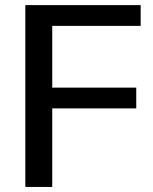

<svg xmlns="http://www.w3.org/2000/svg" viewBox="-20 -739 606 759"><path d="M80.1 -718.8H536.1V-636.7H186.5V-392.6H518.6V-310.5H186.5V0H80.1Z"/></svg>

Font: Min Sans Medium
Style: Regular
Weight: 500
Designer: Jinseong-Kim, NotoSansCJK, Nunito
Foundry: Jinseong-Kim
Version: Version 1.400;Glyphs 3.1.2 (3151)